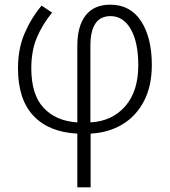

<svg xmlns="http://www.w3.org/2000/svg" viewBox="-20 -562 728 822"><path d="M158 -538 203 -508Q162 -458 138 -401.5Q114 -345 114 -270Q114 -157 166.5 -100.5Q219 -44 311 -38V-365Q311 -451 347 -496.5Q383 -542 452 -542Q538 -542 584 -471.5Q630 -401 630 -284Q630 -194 596.5 -129.5Q563 -65 504 -29.5Q445 6 368 10V240H311V10Q190 4 123.5 -66Q57 -136 57 -270Q57 -353 85 -418.5Q113 -484 158 -538ZM453 -493Q367 -493 367 -366V-38Q460 -43 516 -107Q572 -171 572 -282Q572 -381 540 -437Q508 -493 453 -493Z"/></svg>

Font: BC Sans Light
Style: Regular
Weight: 300
Designer: Monotype Design Team
Foundry: Monotype Imaging Inc.
Version: Version 2.000;GOOG;noto-source:20170915:90ef993387c0